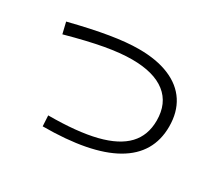

<svg xmlns="http://www.w3.org/2000/svg" viewBox="-127 -886 1192 1087"><g transform="rotate(30 469.0 -342.5)"><path d="M791 -367.2Q791 -479.5 715.8 -538.6Q640.6 -597.7 497.1 -597.7Q422.4 -597.7 324 -580.1Q225.6 -562.5 84 -523.4L66.4 -596.7Q211.4 -633.3 317.1 -650.6Q422.9 -668 502 -668Q618.7 -668 700.9 -633.5Q783.2 -599.1 826.2 -533Q869.1 -466.8 869.1 -373Q869.1 -196.3 712.6 -106.4Q556.2 -16.6 248 -16.6L244.1 -85.9Q432.6 -85.9 553.2 -116.2Q673.8 -146.5 732.4 -208.5Q791 -270.5 791 -367.2Z"/></g></svg>

Font: Pretendard JP
Style: Regular
Weight: 400
Designer: Base glyphs from Inter by Rasmus Andersson; Hangeul glyphs from Noto Sans CJK(Source Han Sans) by Jang Soo-young and Kan
Foundry: Kil Hyung-jin
Version: Version 1.309